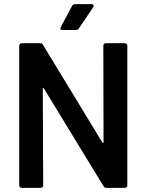

<svg xmlns="http://www.w3.org/2000/svg" viewBox="-20 -909 709 929"><path d="M480 -688Q480 -693 483.5 -696.5Q487 -700 492 -700H584Q589 -700 592.5 -696.5Q596 -693 596 -688V-12Q596 -7 592.5 -3.5Q589 0 584 0H495Q485 0 481 -8L193 -480Q191 -483 190 -483Q189 -483 188 -482.5Q187 -482 187 -478L189 -12Q189 -7 185.5 -3.5Q182 0 177 0H85Q80 0 76.5 -3.5Q73 -7 73 -12V-688Q73 -693 76.5 -696.5Q80 -700 85 -700H174Q184 -700 188 -692L475 -220Q477 -217 478 -217Q479 -217 480 -217.5Q481 -218 481 -222ZM282 -764Q275 -764 273.5 -767Q272 -770 272 -772Q272 -774 274 -778L329 -881Q333 -889 344 -889H423Q430 -889 431.5 -886Q433 -883 433 -881Q433 -878 431 -874L362 -772Q357 -764 348 -764Z"/></svg>

Font: LinhAnh SemBd
Style: Regular
Weight: 600
Monospace: yes
Designer: Jeremy Tribby
Foundry: Tribby Type
Version: Version 1.408